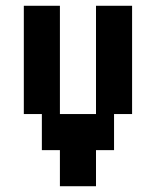

<svg xmlns="http://www.w3.org/2000/svg" viewBox="-20 -770 540 665"><path d="M312.5 -750H437.5V-375H375V-250H312.5V-125H187.5V-250H125V-375H62.5V-750H187.5V-375H312.5Z"/></svg>

Font: Amiga Topaz Unicode Rus
Style: Regular
Weight: 400
Designer: dMG of Trueschool and Divine Stylers
Foundry: dMG of Trueschool and Divine Stylers
Version: Version 1.1